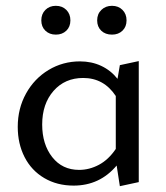

<svg xmlns="http://www.w3.org/2000/svg" viewBox="-20 -633 571 660"><path d="M122 -563Q122 -585 136 -599Q150 -613 172 -613Q194 -613 208 -599Q222 -585 222 -563Q222 -541 208 -527.5Q194 -514 172 -514Q150 -514 136 -527.5Q122 -541 122 -563ZM314 -563Q314 -585 328.5 -599Q343 -613 365 -613Q387 -613 401 -599Q415 -585 415 -563Q415 -541 401 -527.5Q387 -514 365 -514Q342 -514 328 -527.5Q314 -541 314 -563ZM457 -423V-7L392 7L381 -64Q323 5 233 5Q176 5 132 -21Q88 -47 64.5 -93Q41 -139 41 -197Q41 -260 69.5 -311.5Q98 -363 147 -392.5Q196 -422 255 -422Q295 -422 328 -406.5Q361 -391 384 -362L392 -409ZM378 -121V-303Q337 -365 266 -365Q203 -365 164 -320.5Q125 -276 125 -205Q125 -137 159.5 -93Q194 -49 252 -49Q287 -49 320 -66.5Q353 -84 378 -121Z"/></svg>

Font: Ysabeau Infant Medium
Style: Regular
Weight: 500
Designer: Christian Thalmann (Catharsis Fonts)
Version: Version 0.003